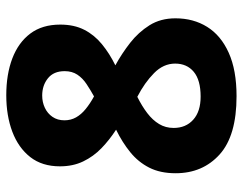

<svg xmlns="http://www.w3.org/2000/svg" viewBox="-101 -663 774 612"><g transform="rotate(-90 286.0 -357.0)"><path d="M285.4 10Q159.3 10 99.6 -44Q39.8 -98 39.8 -184.1Q39.8 -233.4 57.7 -268.4Q75.5 -303.4 106.9 -328.8Q138.3 -354.3 178.6 -374Q145.7 -395.3 119.4 -420.8Q93.1 -446.3 77.5 -478.8Q61.8 -511.3 61.8 -553Q61.8 -609.7 91.3 -647.5Q120.9 -685.3 172.1 -704.7Q223.3 -724 288.4 -724Q355.1 -724 405.8 -704.7Q456.6 -685.3 485.1 -647.3Q513.6 -609.3 513.6 -552Q513.6 -507.7 497.1 -475.5Q480.7 -443.3 451.2 -419.2Q421.8 -395 383.8 -376.3Q421.4 -355.7 455.4 -329.2Q489.3 -302.7 511.5 -267.4Q533.6 -232.1 533.6 -184.8Q533.6 -127.4 506.3 -83.6Q478.9 -39.7 423.7 -14.9Q368.5 10 285.4 10ZM284.1 -104.5Q336.8 -104.5 363.1 -126.4Q389.3 -148.3 389.3 -185.8Q389.3 -223 358.9 -253Q328.5 -283.1 283.4 -306.3Q253.9 -291.7 231.5 -274.6Q209.1 -257.5 196.7 -236.9Q184.2 -216.3 184.2 -190.5Q184.2 -151.6 210.4 -128.1Q236.6 -104.5 284.1 -104.5ZM284.7 -444.3Q305.6 -455.9 324.1 -468.2Q342.7 -480.5 354 -497.4Q365.2 -514.3 365.2 -537.9Q365.2 -573 342.5 -591.2Q319.8 -609.5 287.4 -609.5Q266.2 -609.5 248.3 -601Q230.4 -592.6 219.5 -576.7Q208.5 -560.7 208.5 -538.5Q208.5 -518.3 217.8 -501.7Q227.1 -485.1 244.2 -471.2Q261.2 -457.2 284.7 -444.3Z"/></g></svg>

Font: Noto Sans Oriya
Style: Regular
Weight: 400
Designer: Amélie Bonet and Sol Matas
Foundry: Google LLC
Version: Version 2.006